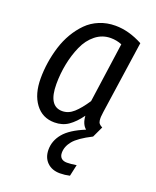

<svg xmlns="http://www.w3.org/2000/svg" viewBox="-144 -621 766 943"><g transform="rotate(20 239.0 -149.5)"><path d="M382.8 -118.2Q380.4 -100.6 379.9 -92.3Q379.4 -84 380.6 -73.2Q381.8 -62.5 387.7 -56.2Q393.6 -49.8 403.8 -44.9L377 12.2Q308.6 46.9 284.2 76.7Q259.8 106.4 259.8 139.2Q259.8 157.2 270 167Q280.3 176.8 299.8 176.8Q320.8 176.8 349.1 171.9L335.9 231.9Q310.5 237.8 285.2 237.8Q243.2 237.8 218 213.1Q192.9 188.5 192.9 147Q192.9 100.6 224.9 62Q256.8 23.4 333 -7.8Q309.1 -27.3 306.2 -70.8Q276.9 -30.3 246.1 -9Q215.3 12.2 173.8 12.2Q110.8 12.2 74 -37.1Q37.1 -86.4 37.1 -168.9Q37.1 -210.4 43.5 -252.2Q49.8 -293.9 62.7 -335.7Q75.7 -377.4 96.9 -413.6Q118.2 -449.7 145.8 -477.5Q173.3 -505.4 211.7 -521.2Q250 -537.1 294.9 -537.1Q364.7 -537.1 438 -498ZM308.1 -147.9 352.1 -460.9Q324.2 -472.2 293.9 -472.2Q249.5 -472.2 214.6 -444.3Q179.7 -416.5 159.7 -371.1Q139.6 -325.7 129.4 -274.2Q119.1 -222.7 119.1 -168.9Q119.1 -53.2 190.9 -53.2Q223.1 -53.2 250.5 -77.6Q277.8 -102.1 308.1 -147.9Z"/></g></svg>

Font: Fira Sans Compressed Book
Style: Italic
Weight: 350
Width: 3
Italic angle: -8°
Designer: Carrois Corporate & Edenspiekermann AG
Foundry: Carrois Corporate GbR & Edenspiekermann AG
Version: Version 4.203;PS 004.203;hotconv 1.0.88;makeotf.lib2.5.64775